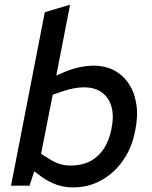

<svg xmlns="http://www.w3.org/2000/svg" viewBox="-20 -790 646 817"><path d="M290.8 7.5Q253.1 7.5 220.3 -4.3Q187.5 -16 158.4 -36.7L115.6 -68.7L147.9 -139.6L191.1 -112.9Q212.6 -98.8 234.4 -92.2Q256.1 -85.5 280.9 -85.5Q350.6 -85.5 395 -125.9Q439.3 -166.3 454.4 -241.7Q465.5 -297.9 454 -337.1Q442.4 -376.3 412.5 -397.3Q382.6 -418.4 336.8 -418.4Q316.8 -418.4 294.5 -414.2Q272.1 -410.1 245 -401L204.3 -386.8L148.6 -104.1L134.1 -86.8L105.7 0H26.9L170.6 -738L278.2 -770L211.5 -427.5L179.9 -451.4L249.5 -481.4Q283.1 -496.2 316.2 -503.4Q349.4 -510.6 377.9 -510.6Q428.2 -510.6 466.3 -490.2Q504.5 -469.7 528.7 -432.6Q552.9 -395.5 560.4 -345Q567.9 -294.6 555.2 -233.8Q541.5 -161.2 503.2 -106.7Q465 -52.3 410.3 -22.4Q355.7 7.5 290.8 7.5Z"/></svg>

Font: REM Medium
Style: Italic
Weight: 500
Italic angle: -11°
Designer: Octavio Pardo
Foundry: Ashler Design
Version: Version 1.005;gftools[0.9.28]